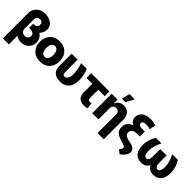

<svg xmlns="http://www.w3.org/2000/svg" viewBox="251 -2197 3806 3806"><g transform="rotate(45 2154.0 -293.5)"><path d="M300.8 -309.6H261.7V-429.7H292Q325.2 -429.7 342.8 -442.6Q360.4 -455.6 366.7 -474.1Q373 -492.7 372.6 -509.3Q373 -543.5 352.5 -565.4Q332 -587.4 294.4 -587.4Q256.8 -587.4 232.4 -563.5Q208 -539.6 208 -492.7V-238.8Q208 -196.3 234.4 -166.3Q260.7 -136.2 309.1 -136.2Q353 -136.2 379.4 -161.6Q405.8 -187 406.2 -224.6Q405.8 -268.6 374 -289.1Q342.3 -309.6 300.8 -309.6ZM294.4 -737.3Q356.4 -737.3 412.6 -714.8Q468.8 -692.4 504.4 -648.7Q540 -605 540 -541Q540 -498.5 522.7 -457.5Q505.4 -416.5 472.7 -385.3Q520.5 -356.9 545.9 -310.5Q571.3 -264.2 571.3 -207.5Q571.3 -143.6 541.3 -95.5Q511.2 -47.4 460.4 -20.3Q409.7 6.8 347.7 6.8Q311.5 6.8 277.3 -2.4Q243.2 -11.7 211.9 -32.7L208 -31.2V204.1H41V-504.9Q41.5 -577.6 75.7 -629.6Q109.9 -681.6 167.2 -709.5Q224.6 -737.3 294.4 -737.3Z M882.3 10.3Q796.4 10.3 734.9 -25.1Q673.3 -60.5 640.4 -123.8Q607.4 -187 607.4 -271Q607.4 -355 640.4 -418.5Q673.3 -481.9 734.9 -517.3Q796.4 -552.7 882.3 -552.7Q968.3 -552.7 1030 -517.3Q1091.8 -481.9 1124.8 -418.5Q1157.7 -355 1157.7 -271Q1157.7 -187 1124.8 -123.8Q1091.8 -60.5 1030 -25.1Q968.3 10.3 882.3 10.3ZM883.3 -122.1Q930.2 -122.1 955.6 -163.1Q981 -204.1 981 -272Q981 -339.8 955.6 -380.1Q930.2 -420.4 883.3 -420.4Q835 -420.4 809.6 -380.1Q784.2 -339.8 784.2 -272Q784.2 -204.1 809.6 -163.1Q835 -122.1 883.3 -122.1Z M1219.2 -545.9H1386.7V-199.2Q1386.7 -154.8 1401.1 -138.7Q1415.5 -122.6 1435.5 -122.6Q1466.8 -122.6 1488.5 -145.8Q1510.3 -168.9 1522 -204.6Q1533.7 -240.2 1533.7 -277.3Q1531.7 -343.8 1518.8 -414.3Q1505.9 -484.9 1485.8 -545.9H1642.1Q1665 -501 1681.9 -429Q1698.7 -356.9 1698.7 -277.3Q1698.7 -194.8 1672.4 -129.9Q1646 -64.9 1589.1 -27.6Q1532.2 9.8 1440.9 9.8Q1340.3 9.8 1279.8 -40.8Q1219.2 -91.3 1219.2 -200.2Z M2277.3 -545.9V-414.1H2098.1V-176.3Q2098.6 -124 2143.6 -124Q2161.1 -124 2170.9 -125.2Q2180.7 -126.5 2194.3 -128.9L2206.5 -1.5Q2185.1 4.9 2163.6 7.3Q2142.1 9.8 2111.8 9.8Q2026.9 9.8 1978.8 -36.9Q1930.7 -83.5 1930.7 -176.8V-414.1H1766.1V-545.9Z M2516.1 -311V0H2342.3V-545.9H2506.8V-445.3H2513.2Q2531.7 -495.6 2575.4 -524.2Q2619.1 -552.7 2679.2 -552.7Q2765.6 -552.7 2817.1 -496.3Q2868.7 -439.9 2868.7 -347.7V204.1H2694.8V-313.5Q2694.8 -358.9 2671.9 -384.5Q2648.9 -410.2 2607.4 -410.2Q2566.4 -410.2 2541.3 -384Q2516.1 -357.9 2516.1 -311ZM2553.2 -620.6 2595.7 -790.5H2745.1L2652.3 -620.6Z M3397.5 -709 3372.1 -581.1Q3305.2 -600.1 3256.3 -599.6Q3161.6 -600.6 3161.6 -542Q3161.6 -509.3 3185.8 -494.6Q3210 -480 3258.3 -479.5H3336.4V-340.3H3264.2Q3191.9 -340.3 3153.1 -313.7Q3114.3 -287.1 3114.7 -236.3Q3114.3 -194.3 3141.1 -169.7Q3168 -145 3231 -130.4L3290 -117.7Q3364.3 -101.1 3397.7 -68.6Q3431.2 -36.1 3430.7 7.8Q3429.7 56.2 3392.8 106.4Q3356 156.7 3301.8 191.9L3219.2 130.9Q3240.2 111.3 3252.2 89.8Q3264.2 68.4 3264.2 53.2Q3264.2 21 3216.8 6.8L3106 -31.2Q3020.5 -58.6 2983.6 -101.3Q2946.8 -144 2946.8 -217.3Q2947.3 -361.8 3092.8 -408.2Q2995.6 -443.8 2995.1 -545.9Q2995.6 -634.8 3062.7 -686Q3129.9 -737.3 3246.1 -737.3Q3285.2 -737.3 3322.3 -730.7Q3359.4 -724.1 3397.5 -709Z M3580.1 -545.9H3735.8Q3696.3 -467.8 3677 -399.9Q3657.7 -332 3657.7 -272Q3657.7 -203.6 3676.3 -163.8Q3694.8 -124 3730.5 -124Q3760.7 -124 3779.8 -155.5Q3798.8 -187 3798.3 -246.1V-449.2H3976.6V-246.1Q3976.6 -187 3995.4 -155.5Q4014.2 -124 4044.9 -124Q4080.1 -124 4098.6 -163.8Q4117.2 -203.6 4117.7 -272Q4117.2 -332 4097.9 -399.9Q4078.6 -467.8 4039.1 -545.9H4194.8Q4235.8 -486.3 4258.3 -415.3Q4280.8 -344.2 4281.2 -268.6Q4282.2 -127.4 4221.2 -58.8Q4160.2 9.8 4057.1 9.8Q3996.6 9.8 3954.3 -16.6Q3912.1 -43 3887.7 -89.8Q3862.8 -43 3820.6 -16.6Q3778.3 9.8 3717.8 9.8Q3614.7 9.8 3553.7 -58.8Q3492.7 -127.4 3494.1 -268.6Q3494.1 -344.2 3516.8 -415.3Q3539.6 -486.3 3580.1 -545.9Z"/></g></svg>

Font: Inter Tight ExtraBold
Style: Regular
Weight: 800
Designer: Rasmus Andersson
Foundry: rsms
Version: Version 3.004; ttfautohint (v1.8.4.7-5d5b)